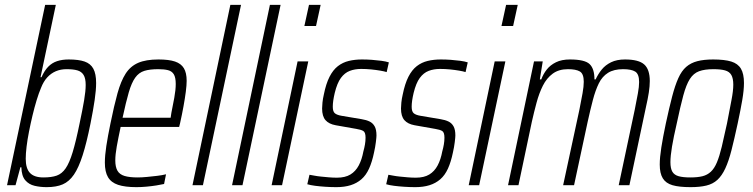

<svg xmlns="http://www.w3.org/2000/svg" viewBox="-20 -763 3103 791"><path d="M172 8Q146 8 122.5 2.5Q99 -3 84 -20.5Q69 -38 68 -74H64L44 0H9L166 -743H210L147 -445H151Q163 -472 178.5 -488Q194 -504 215 -511Q236 -518 263 -518Q304 -518 328.5 -509.5Q353 -501 364.5 -480Q376 -459 376 -421Q376 -392 370 -351Q364 -310 353 -255Q337 -175 320.5 -123.5Q304 -72 284.5 -43.5Q265 -15 238.5 -3.5Q212 8 172 8ZM159 -32Q192 -32 213.5 -39.5Q235 -47 250.5 -69.5Q266 -92 279.5 -136.5Q293 -181 308 -255Q320 -311 326.5 -349.5Q333 -388 333 -413Q333 -440 324.5 -454Q316 -468 299 -473Q282 -478 254 -478Q230 -478 210 -469.5Q190 -461 174.5 -444Q159 -427 149 -401Q140 -380 131 -350.5Q122 -321 114 -287.5Q106 -254 99.5 -221Q93 -188 89.5 -159Q86 -130 86 -109Q86 -69 103.5 -50.5Q121 -32 159 -32Z M542 8Q495 8 466.5 -1.5Q438 -11 425 -33Q412 -55 412 -93Q412 -122 418 -161.5Q424 -201 435 -254Q450 -328 464 -378.5Q478 -429 497.5 -459.5Q517 -490 549 -504Q581 -518 633 -518Q676 -518 701 -509.5Q726 -501 737.5 -482Q749 -463 749 -430Q749 -412 745.5 -385Q742 -358 736 -325Q730 -292 722 -256L718 -240H477Q467 -193 461 -159.5Q455 -126 455 -102Q455 -75 464 -59.5Q473 -44 493.5 -38Q514 -32 547 -32Q564 -32 585 -34Q606 -36 627 -38.5Q648 -41 664 -45L656 -5Q643 -2 624 1Q605 4 583.5 6Q562 8 542 8ZM485 -278H683L686 -298Q692 -327 698 -360Q704 -393 704 -417Q704 -444 696 -457Q688 -470 672 -474Q656 -478 632 -478Q597 -478 574.5 -471Q552 -464 537 -443Q522 -422 510.5 -382.5Q499 -343 485 -278Z M773 0 929 -743H973L816 0Z M936 0 1092 -743H1136L979 0Z M1234 -656 1253 -743H1301L1282 -656ZM1099 0 1206 -510H1250L1142 0Z M1366 8Q1344 8 1321 6.5Q1298 5 1278.5 2.5Q1259 0 1246 -4L1255 -43Q1262 -42 1274.5 -39.5Q1287 -37 1302.5 -35.5Q1318 -34 1334.5 -32.5Q1351 -31 1368 -31Q1402 -31 1423.5 -44Q1445 -57 1458 -81.5Q1471 -106 1477 -139Q1481 -153 1483.5 -167.5Q1486 -182 1486 -196Q1486 -218 1476.5 -223.5Q1467 -229 1448 -232L1363 -247Q1335 -252 1321 -268Q1307 -284 1307 -316Q1307 -325 1308.5 -340.5Q1310 -356 1314 -373Q1323 -418 1337.5 -446.5Q1352 -475 1372 -490.5Q1392 -506 1417 -512Q1442 -518 1471 -518Q1492 -518 1512.5 -516.5Q1533 -515 1551.5 -512.5Q1570 -510 1582 -506L1573 -466Q1564 -469 1546.5 -472Q1529 -475 1509 -477Q1489 -479 1468 -479Q1442 -479 1421 -471Q1400 -463 1384.5 -442Q1369 -421 1359 -380Q1355 -363 1353 -349Q1351 -335 1351 -323Q1351 -303 1360 -296Q1369 -289 1387 -286L1470 -272Q1489 -269 1502.5 -262.5Q1516 -256 1523.5 -242.5Q1531 -229 1531 -205Q1531 -198 1528.5 -177.5Q1526 -157 1521 -135Q1513 -96 1500.5 -68.5Q1488 -41 1469 -24.5Q1450 -8 1424.5 0Q1399 8 1366 8Z M1691 8Q1669 8 1646 6.5Q1623 5 1603.5 2.5Q1584 0 1571 -4L1580 -43Q1587 -42 1599.5 -39.5Q1612 -37 1627.5 -35.5Q1643 -34 1659.5 -32.5Q1676 -31 1693 -31Q1727 -31 1748.5 -44Q1770 -57 1783 -81.5Q1796 -106 1802 -139Q1806 -153 1808.5 -167.5Q1811 -182 1811 -196Q1811 -218 1801.5 -223.5Q1792 -229 1773 -232L1688 -247Q1660 -252 1646 -268Q1632 -284 1632 -316Q1632 -325 1633.5 -340.5Q1635 -356 1639 -373Q1648 -418 1662.5 -446.5Q1677 -475 1697 -490.5Q1717 -506 1742 -512Q1767 -518 1796 -518Q1817 -518 1837.5 -516.5Q1858 -515 1876.5 -512.5Q1895 -510 1907 -506L1898 -466Q1889 -469 1871.5 -472Q1854 -475 1834 -477Q1814 -479 1793 -479Q1767 -479 1746 -471Q1725 -463 1709.5 -442Q1694 -421 1684 -380Q1680 -363 1678 -349Q1676 -335 1676 -323Q1676 -303 1685 -296Q1694 -289 1712 -286L1795 -272Q1814 -269 1827.5 -262.5Q1841 -256 1848.5 -242.5Q1856 -229 1856 -205Q1856 -198 1853.5 -177.5Q1851 -157 1846 -135Q1838 -96 1825.5 -68.5Q1813 -41 1794 -24.5Q1775 -8 1749.5 0Q1724 8 1691 8Z M2046 -656 2065 -743H2113L2094 -656ZM1911 0 2018 -510H2062L1954 0Z M2073 0 2180 -510H2216L2204 -436H2210Q2218 -458 2232.5 -476.5Q2247 -495 2270.5 -506.5Q2294 -518 2328 -518Q2389 -518 2409 -499Q2429 -480 2429 -436H2434Q2444 -458 2459 -476.5Q2474 -495 2497.5 -506.5Q2521 -518 2555 -518Q2611 -518 2634 -497.5Q2657 -477 2657 -429Q2657 -408 2653 -382Q2649 -356 2641 -321L2573 0H2529L2595 -311Q2603 -351 2608 -378.5Q2613 -406 2613 -425Q2613 -458 2597 -468Q2581 -478 2547 -478Q2509 -478 2485 -463Q2461 -448 2447 -419.5Q2433 -391 2422.5 -351Q2412 -311 2401 -261L2345 0H2300L2367 -311Q2375 -351 2380 -379Q2385 -407 2385 -426Q2385 -459 2369 -468.5Q2353 -478 2320 -478Q2282 -478 2257 -459.5Q2232 -441 2216.5 -410Q2201 -379 2190.5 -340Q2180 -301 2171 -261L2116 0Z M2825 8Q2778 8 2750.5 0Q2723 -8 2710.5 -28.5Q2698 -49 2698 -85Q2698 -114 2704.5 -155.5Q2711 -197 2723 -254Q2737 -319 2749 -365Q2761 -411 2774.5 -441Q2788 -471 2807 -487.5Q2826 -504 2853 -511Q2880 -518 2918 -518Q2965 -518 2992.5 -509.5Q3020 -501 3032.5 -480Q3045 -459 3045 -421Q3045 -392 3038 -351Q3031 -310 3019 -254Q3005 -189 2993.5 -144Q2982 -99 2968 -69Q2954 -39 2935.5 -22Q2917 -5 2890 1.5Q2863 8 2825 8ZM2824 -32Q2854 -32 2874 -37Q2894 -42 2908.5 -55.5Q2923 -69 2933.5 -94Q2944 -119 2953.5 -158.5Q2963 -198 2975 -254Q2986 -312 2993.5 -350.5Q3001 -389 3001 -414Q3001 -440 2993 -454Q2985 -468 2967 -473Q2949 -478 2919 -478Q2883 -478 2860 -469.5Q2837 -461 2822 -437.5Q2807 -414 2795 -369.5Q2783 -325 2768 -254Q2755 -198 2748.5 -159Q2742 -120 2742 -95Q2742 -69 2750 -55.5Q2758 -42 2776 -37Q2794 -32 2824 -32Z"/></svg>

Font: Saira Condensed ExtraLight
Style: Italic
Weight: 250
Width: 3
Italic angle: -12°
Designer: Hector Gatti with collaboration of the Omnibus-Type team
Foundry: Omnibus-Type
Version: Version 1.101